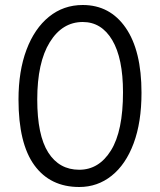

<svg xmlns="http://www.w3.org/2000/svg" viewBox="-20 -740 640 768"><path d="M297 8Q181 8 117.5 -79Q54 -166 54 -342Q54 -456 86 -541Q118 -626 176 -673Q234 -720 311 -720Q420 -720 483 -628.5Q546 -537 546 -369Q546 -251 514.5 -166.5Q483 -82 426.5 -37Q370 8 297 8ZM297 -61Q376 -61 424 -138.5Q472 -216 472 -371Q472 -507 429 -579.5Q386 -652 311 -652Q229 -652 179 -571Q129 -490 129 -342Q129 -199 173 -130Q217 -61 297 -61Z"/></svg>

Font: LivvicRegular
Style: Regular
Weight: 400
Designer: Jacques Le Bailly, Baron von Fonthausen
Version: Version 1.001; ttfautohint (v1.8.2)